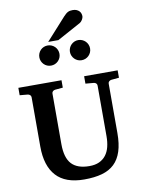

<svg xmlns="http://www.w3.org/2000/svg" viewBox="-117 -1203 962 1297"><g transform="rotate(-10 364.5 -554.5)"><path d="M649.9 -615.2Q641.6 -614.3 634.8 -608.4Q627.9 -602.5 627.9 -592.8V-253.9Q627.9 -180.2 611.3 -128.7Q594.7 -77.1 561 -44.9Q527.3 -12.7 475.8 1.7Q424.3 16.1 354 16.1Q225.1 16.1 162.1 -53Q99.1 -122.1 99.1 -253.9V-592.8Q99.1 -602.5 92 -608.4Q85 -614.3 76.2 -615.2L22 -620.1V-670.9H317.9V-620.1L264.2 -615.2Q255.9 -614.3 249 -608.4Q242.2 -602.5 242.2 -592.8V-246.1Q242.2 -152.3 281.7 -109.6Q321.3 -66.9 403.8 -66.9Q443.4 -66.9 471.2 -79.8Q499 -92.8 517.1 -116.2Q535.2 -139.6 543.5 -172.6Q551.8 -205.6 551.8 -246.1V-592.8Q551.8 -602.5 545.4 -608.4Q539.1 -614.3 529.8 -615.2L473.1 -620.1V-670.9H703.1V-620.1ZM335.4 -849.1Q335.4 -835 330.1 -822.5Q324.7 -810.1 315.2 -800.5Q305.7 -791 293 -785.6Q280.3 -780.3 266.1 -780.3Q252 -780.3 239.3 -785.6Q226.6 -791 217.3 -800.5Q208 -810.1 202.6 -822.5Q197.3 -835 197.3 -849.1Q197.3 -863.3 202.6 -876Q208 -888.7 217.3 -898.2Q226.6 -907.7 239.3 -913.1Q252 -918.5 266.1 -918.5Q280.3 -918.5 293 -913.1Q305.7 -907.7 315.2 -898.2Q324.7 -888.7 330.1 -876Q335.4 -863.3 335.4 -849.1ZM545.4 -849.1Q545.4 -835 540 -822.5Q534.7 -810.1 525.1 -800.5Q515.6 -791 502.9 -785.6Q490.2 -780.3 476.1 -780.3Q461.9 -780.3 449.5 -785.6Q437 -791 427.5 -800.5Q418 -810.1 412.6 -822.5Q407.2 -835 407.2 -849.1Q407.2 -863.3 412.6 -876Q418 -888.7 427.5 -898.2Q437 -907.7 449.5 -913.1Q461.9 -918.5 476.1 -918.5Q490.2 -918.5 502.9 -913.1Q515.6 -907.7 525.1 -898.2Q534.7 -888.7 540 -876Q545.4 -863.3 545.4 -849.1ZM532.2 -1071.8Q532.2 -1066.9 530 -1060.8Q527.8 -1054.7 524.4 -1048.8Q521 -1043 516.1 -1037.8Q511.2 -1032.7 506.3 -1029.8L344.2 -941.4H274.4L411.1 -1092.8Q419.9 -1102.1 427 -1108.2Q434.1 -1114.3 441.2 -1117.9Q448.2 -1121.6 456.1 -1123Q463.9 -1124.5 474.1 -1124.5Q490.2 -1124.5 501.2 -1119.6Q512.2 -1114.7 519.3 -1107.2Q526.4 -1099.6 529.3 -1090.1Q532.2 -1080.6 532.2 -1071.8Z"/></g></svg>

Font: Charis SIL Phon
Style: Bold
Weight: 700
Foundry: SIL International
Version: Version 5.000